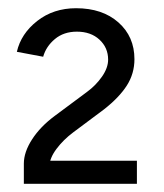

<svg xmlns="http://www.w3.org/2000/svg" viewBox="-20 -827 399 467"><path d="M113 -545 191 -603Q213 -619 228 -640.5Q243 -662 243 -682Q243 -711 222 -730.5Q201 -750 167 -750Q135 -750 113.5 -732Q92 -714 85 -689L21 -701Q31 -745 70.5 -776Q110 -807 165 -807Q229 -807 268 -772.5Q307 -738 307 -683Q307 -648 288.5 -619Q270 -590 233 -561L158 -505Q134 -487 117.5 -465Q101 -443 100 -423L38 -429Q38 -457 58 -488Q78 -519 113 -545ZM38 -429 85 -436H313V-380H38Z"/></svg>

Font: Oak Sans Light
Style: Regular
Weight: 400
Designer: Erik Kennedy, Walven
Foundry: Erik Kennedy, Walven
Version: Version 1.100;Glyphs 3.1.2 (3151)